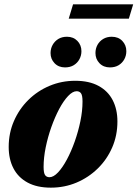

<svg xmlns="http://www.w3.org/2000/svg" viewBox="-20 -848 632 883"><path d="M326 -476.5Q390 -476.5 433.2 -453Q476.5 -429.5 498.2 -387.5Q520 -345.5 520 -289.5Q520 -225 496 -169.8Q472 -114.5 429.5 -73Q387 -31.5 331.8 -8.2Q276.5 15 214 15Q150 15 106.8 -8.5Q63.5 -32 41.8 -74Q20 -116 20 -172Q20 -236 44 -291.2Q68 -346.5 110.2 -388.2Q152.5 -430 207.8 -453.2Q263 -476.5 326 -476.5ZM207.5 -33Q226 -33 246.8 -55Q267.5 -77 287.5 -114.2Q307.5 -151.5 323.8 -197.5Q340 -243.5 349.8 -291Q359.5 -338.5 359.5 -381Q359.5 -409.5 352.5 -419Q345.5 -428.5 332.5 -428.5Q314 -428.5 293 -406.2Q272 -384 252.2 -346.8Q232.5 -309.5 216.2 -263.8Q200 -218 190.2 -170.5Q180.5 -123 180.5 -80.5Q180.5 -52 187.5 -42.5Q194.5 -33 207.5 -33ZM279 -538Q249.5 -538 231 -557.2Q212.5 -576.5 212.5 -604Q212.5 -624.5 222 -641.5Q231.5 -658.5 248.2 -668.8Q265 -679 288 -679Q317.5 -679 336 -659.8Q354.5 -640.5 354.5 -612.5Q354.5 -592.5 345.2 -575.5Q336 -558.5 319.2 -548.2Q302.5 -538 279 -538ZM485.5 -538Q456 -538 437.5 -557.2Q419 -576.5 419 -604Q419 -624.5 428.2 -641.5Q437.5 -658.5 454.5 -668.8Q471.5 -679 494 -679Q524 -679 542.5 -659.8Q561 -640.5 561 -612.5Q561 -592.5 551.8 -575.5Q542.5 -558.5 525.8 -548.2Q509 -538 485.5 -538ZM296 -762 316 -828H592.5L572.5 -762Z"/></svg>

Font: Newsreader 36pt ExtraBold
Style: Italic
Weight: 800
Italic angle: -17°
Designer: Hugues Gentile
Foundry: Production Type
Version: Version 1.003